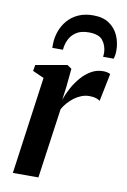

<svg xmlns="http://www.w3.org/2000/svg" viewBox="-89 -849 596 903"><g transform="rotate(10 209.0 -398.0)"><path d="M38 0 102.5 -465 48.5 -489 53.5 -518 203 -544.5 224 -530 215.5 -442 207 -379.5Q217 -408.5 233 -437.8Q249 -467 270.2 -491.2Q291.5 -515.5 317.2 -530.2Q343 -545 373 -545Q385.5 -545 394.8 -542.5Q404 -540 408 -537L381 -404.5Q377 -409 363 -413.8Q349 -418.5 330 -418.5Q311.5 -418.5 293.5 -411.8Q275.5 -405 259.2 -393Q243 -381 229.5 -365.8Q216 -350.5 207 -334L160 0ZM118.5 -611.5Q118.5 -616 118.5 -620Q118.5 -624 118.5 -629.5Q119 -661 129.5 -690.5Q140 -720 160.2 -743.8Q180.5 -767.5 211 -781.5Q241.5 -795.5 282.5 -795.5Q329.5 -795.5 359.2 -775Q389 -754.5 403.2 -721.5Q417.5 -688.5 417.5 -651Q417.5 -638.5 415.8 -628.8Q414 -619 412 -611.5H361Q361.5 -616 362 -620.8Q362.5 -625.5 362.5 -633Q360.5 -666.5 342 -689.8Q323.5 -713 275 -713Q238 -713 215.2 -697.8Q192.5 -682.5 181.8 -659.2Q171 -636 169.5 -611.5Z"/></g></svg>

Font: Merriweather 72pt SemiBold
Style: Italic
Weight: 600
Italic angle: -7.8°
Version: Version 2.101